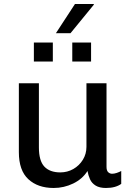

<svg xmlns="http://www.w3.org/2000/svg" viewBox="-20 -925 661 955"><path d="M247.2 10Q168.2 10 121 -33.6Q73.8 -77.2 73.8 -168.2V-511H173.5V-191.5Q173.5 -125 200.8 -96.2Q228 -67.5 280 -67.5Q315.2 -67.5 344.8 -84.4Q374.2 -101.2 392.1 -130.2Q410 -159.2 410 -194.8V-511H509.8V-95.2Q509.8 -76.5 518.1 -68.6Q526.5 -60.8 537.5 -60.8Q548.5 -60.8 560.6 -64.9Q572.8 -69 583 -74.5V-10.5Q570 -0.8 550.9 4.6Q531.8 10 507 10Q475 10 455.8 -1.9Q436.5 -13.8 427.8 -33.2Q419 -52.8 415.2 -74.5Q390 -34.5 344 -12.2Q298 10 247.2 10ZM258.2 -760 352.8 -905H446.2L447 -902L330.8 -760ZM148.5 -619V-713.5H242.8V-619ZM339.5 -619V-713.5H433V-619Z"/></svg>

Font: Chivo Medium
Style: Regular
Weight: 500
Designer: Hector Gatti
Foundry: Omnibus-Type
Version: Version 2.002